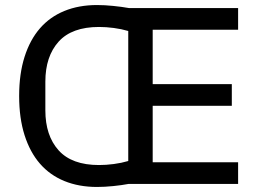

<svg xmlns="http://www.w3.org/2000/svg" viewBox="-20 -730 1027 762"><path d="M490 0Q464 5 429.5 8.5Q395 12 365 12Q293 12 235.5 -11.5Q178 -35 138.5 -80.5Q99 -126 77.5 -193.5Q56 -261 56 -349Q56 -437 77.5 -504.5Q99 -572 138.5 -617.5Q178 -663 235.5 -686.5Q293 -710 365 -710Q395 -710 429.5 -706.5Q464 -703 492 -698H925V-612H586V-396H900V-310H586V-86H925V0ZM373 -75Q401 -75 431.5 -79Q462 -83 489 -91V-607Q462 -615 431.5 -619Q401 -623 373 -623Q265 -623 212.5 -564.5Q160 -506 160 -406V-292Q160 -192 212.5 -133.5Q265 -75 373 -75Z"/></svg>

Font: IBM Plex Sans Thai Text
Style: Regular
Weight: 450
Designer: Mike Abbink, Paul van der Laan, Pieter van Rosmalen, Ben Mitchell, Mark Frömberg
Foundry: Bold Monday
Version: Version 1.1